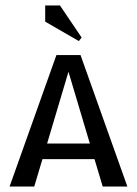

<svg xmlns="http://www.w3.org/2000/svg" viewBox="-20 -681 500 701"><path d="M268 -531 145 -602V-661H199L278 -544ZM15 0 186 -480H274L445 0H355L325 -100H135L105 0ZM152 -157H308L230 -419Z"/></svg>

Font: Glametrix
Style: Bold
Weight: 700
Designer: gluk
Foundry: gluk
Version: Version 0.40